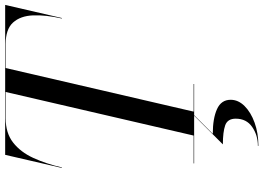

<svg xmlns="http://www.w3.org/2000/svg" viewBox="-162 -628 1045 762"><g transform="rotate(-90 361.0 -247.5)"><path d="M270.5 165Q270.5 132.5 244 123.2Q217.5 114 168.5 114L288.5 -6H290.5L210.5 74Q271.5 74 308.5 90.8Q345.5 107.5 345.5 145Q345.5 175 320.8 200Q296 225 254.5 240Q213 255 162.5 255V253Q205 253 237.8 230.2Q270.5 207.5 270.5 165ZM93 -2H203.5L376.5 -748H272Q213.5 -748 175.8 -718.5Q138 -689 114.8 -638.5Q91.5 -588 77 -525H75L127 -750H722L670 -525H668Q682.5 -588.5 680.5 -639Q678.5 -689.5 652 -718.8Q625.5 -748 567 -748H471.5L298.5 -2H408V0H93Z"/></g></svg>

Font: Bodoni* 96pt
Style: Italic
Weight: 400
Italic angle: -13°
Version: Version 2.3